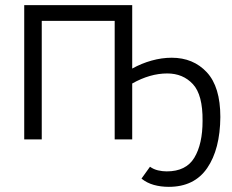

<svg xmlns="http://www.w3.org/2000/svg" viewBox="-20 -541 900 745"><path d="M635 184Q604 184 577 176.5Q550 169 529 152L562 106Q576 116 593 120Q610 124 627 124Q702 124 734 71Q766 18 766 -72Q767 -173 728.5 -214.5Q690 -256 629 -256Q562 -256 493 -217V0H425V-460H142V0H74V-521H493V-275Q529 -295 568.5 -306Q608 -317 646 -317Q730 -317 782.5 -260.5Q835 -204 835 -87Q834 38 784 111Q734 184 635 184Z"/></svg>

Font: Raleway
Style: Regular
Weight: 400
Designer: Matt McInerney, Pablo Impallari, Rodrigo Fuenzalida
Foundry: Matt McInerney, Pablo Impallari, Rodrigo Fuenzalida
Version: Version 4.101;RELEASE